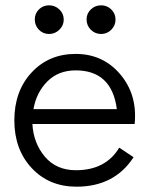

<svg xmlns="http://www.w3.org/2000/svg" viewBox="-20 -687 565 723"><path d="M165 -559Q142 -559 126.5 -575Q111 -591 111 -614Q111 -636 126.5 -651.5Q142 -667 165 -667Q187 -667 203.5 -651.5Q220 -636 220 -613Q220 -591 203.5 -575Q187 -559 165 -559ZM361 -559Q338 -559 322 -575Q306 -591 306 -614Q306 -636 322 -651.5Q338 -667 361 -667Q383 -667 399 -651.5Q415 -636 415 -613Q415 -591 399 -575Q383 -559 361 -559ZM265 -484Q368 -484 433 -407Q498 -330 487 -220H102Q106 -148 149 -97Q192 -46 266 -46Q378 -46 429 -131L483 -95Q411 16 268 16Q165 16 99.5 -54Q34 -124 34 -234Q34 -344 99 -414Q164 -484 265 -484ZM106 -276H420Q401 -422 265 -422Q200 -422 158.5 -380.5Q117 -339 106 -276Z"/></svg>

Font: Didact Gothic
Style: Regular
Weight: 400
Designer: Daniel Johnson
Foundry: Daniel Johnson
Version: Version 2.101;PS 002.101;hotconv 1.0.88;makeotf.lib2.5.64775